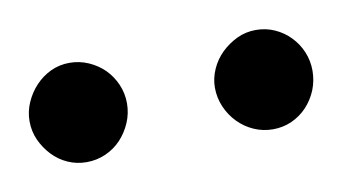

<svg xmlns="http://www.w3.org/2000/svg" viewBox="-30 -746 377 211"><g transform="rotate(-10 158.0 -640.5)"><path d="M108.9 -641.1Q108.9 -629.9 104.5 -619.6Q100.1 -609.4 92.8 -601.6Q85.4 -593.8 75.4 -589.4Q65.4 -585 54.2 -585Q43 -585 33.2 -589.4Q23.4 -593.8 16.1 -601.6Q8.8 -609.4 4.4 -619.1Q0 -628.9 0 -640.1Q0 -650.9 4.4 -660.9Q8.8 -670.9 16.1 -678.7Q23.4 -686.5 33.2 -691.2Q43 -695.8 54.2 -695.8Q65.4 -695.8 75.4 -691.4Q85.4 -687 92.8 -679.7Q100.1 -672.4 104.5 -662.4Q108.9 -652.3 108.9 -641.1ZM315.9 -641.1Q315.9 -629.9 311.8 -619.6Q307.6 -609.4 300.3 -601.6Q293 -593.8 283.2 -589.4Q273.4 -585 262.2 -585Q251 -585 241 -589.4Q231 -593.8 223.4 -601.6Q215.8 -609.4 211.4 -619.6Q207 -629.9 207 -641.1Q207 -651.4 211.4 -661.4Q215.8 -671.4 223.6 -679Q231.4 -686.5 241.2 -691.2Q251 -695.8 262.2 -695.8Q273.4 -695.8 283.2 -691.4Q293 -687 300.3 -679.4Q307.6 -671.9 311.8 -661.9Q315.9 -651.9 315.9 -641.1Z"/></g></svg>

Font: BabelStone Ogham Pictish
Style: Regular
Weight: 400
Designer: Andrew West
Foundry: BabelStone
Version: Version 1.02 March 14, 2022